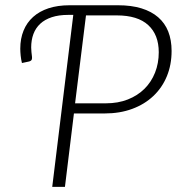

<svg xmlns="http://www.w3.org/2000/svg" viewBox="-20 -728 701 748"><path d="M268 -286 233 0H183.5L265.5 -670H246Q209 -670 181.8 -661Q154.5 -652 136.8 -635.5Q119 -619 110.2 -595.5Q101.5 -572 101.5 -543Q101.5 -535.5 102.5 -525.2Q103.5 -515 104.5 -508Q105.5 -501.5 103.8 -496.2Q102 -491 93.5 -488.5L65.5 -482.5Q62 -496.5 60.5 -511.5Q59 -526.5 59 -538.5Q59 -577.5 71.8 -608.8Q84.5 -640 109 -662Q133.5 -684 169.2 -695.8Q205 -707.5 250.5 -707.5H440Q492 -707.5 531 -695.5Q570 -683.5 596.2 -660.8Q622.5 -638 635.5 -605Q648.5 -572 648.5 -529.5Q648.5 -475.5 630 -430.8Q611.5 -386 577.2 -353.8Q543 -321.5 495 -303.8Q447 -286 388 -286ZM272.5 -325.5H393Q440 -325.5 478 -340.5Q516 -355.5 542.8 -382Q569.5 -408.5 584 -445Q598.5 -481.5 598.5 -524.5Q598.5 -592.5 557.5 -630.2Q516.5 -668 435 -668H315Z"/></svg>

Font: Lato Light
Style: Italic
Weight: 300
Italic angle: -7°
Designer: Lukasz Dziedzic
Foundry: tyPoland Lukasz Dziedzic
Version: Version 2.007; 2014-02-27